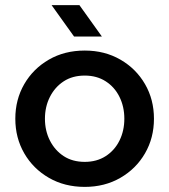

<svg xmlns="http://www.w3.org/2000/svg" viewBox="-20 -720 663 752"><path d="M312 12Q233 12 171.5 -23.5Q110 -59 75 -119.5Q40 -180 40 -255Q40 -330 75 -390.5Q110 -451 171.5 -486.5Q233 -522 312 -522Q390 -522 451.5 -486.5Q513 -451 548 -390.5Q583 -330 583 -255Q583 -180 548 -119.5Q513 -59 451.5 -23.5Q390 12 312 12ZM312 -86Q359 -86 394 -108.5Q429 -131 448 -169.5Q467 -208 467 -255Q467 -302 448 -340.5Q429 -379 394 -401.5Q359 -424 312 -424Q264 -424 229.5 -401.5Q195 -379 175.5 -340.5Q156 -302 156 -255Q156 -208 175.5 -169.5Q195 -131 229.5 -108.5Q264 -86 312 -86ZM270 -577 182 -700H291L379 -577Z"/></svg>

Font: MuseoModerno Medium
Style: Regular
Weight: 500
Designer: Pablo Cosgaya, Héctor Gatti, Marcela Romero, and the Authors of The MuseoModerno Project.
Foundry: Omnibus-Type Team
Version: Version 1.001